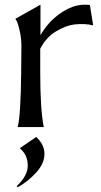

<svg xmlns="http://www.w3.org/2000/svg" viewBox="-20 -540 430 816"><path d="M55 0Q68 -46 70 -231L71 -342Q71 -374 65 -403Q59 -432 53.5 -445Q48 -458 45 -460L152 -520V-390Q183 -446 236 -483Q289 -520 339 -520Q354 -520 362 -519L376 -432Q342 -441 295 -436Q258 -431 217 -406Q176 -381 151 -333V-231Q151 -75 166 0ZM51 251Q98 207 98 164Q98 118 64 90L134 42Q169 75 169 114Q169 154 134.5 192.5Q100 231 55 256Z"/></svg>

Font: Coconat
Style: Regular
Weight: 400
Designer: Sara Lavazza
Foundry: Collletttivo
Version: Version 1.000;Glyphs 3.2 (3217)